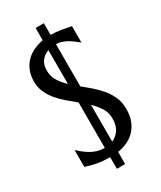

<svg xmlns="http://www.w3.org/2000/svg" viewBox="-194 -787 759 904"><g transform="rotate(-30 185.5 -335.0)"><path d="M162.1 -16.1Q140.6 -16.1 122.8 -17.8Q105 -19.5 89.4 -22.5Q73.7 -25.4 60.1 -29.3Q46.4 -33.2 33.7 -37.6V-128.9Q47.9 -115.7 62.3 -104.5Q76.7 -93.3 92 -84.7Q107.4 -76.2 124.5 -71.3Q141.6 -66.4 162.1 -66.4V-313.5Q138.2 -333 114.5 -353Q90.8 -373 71.8 -396Q52.7 -418.9 41 -445.3Q29.3 -471.7 29.3 -503.4Q29.3 -538.6 40.8 -564.5Q52.2 -590.3 70.8 -608.2Q89.4 -626 113.3 -636.5Q137.2 -647 162.1 -651.4V-718.3H207V-654.8Q235.8 -654.3 262.9 -649.9Q290 -645.5 314.9 -640.1V-550.8Q300.8 -562.5 287.6 -572.3Q274.4 -582 261.5 -588.9Q248.5 -595.7 235.1 -599.9Q221.7 -604 207 -604.5V-375Q231 -355.5 254.9 -334.7Q278.8 -314 298.1 -290.3Q317.4 -266.6 329.6 -238.5Q341.8 -210.4 341.8 -176.3Q341.8 -136.7 330.1 -108.6Q318.4 -80.6 299.3 -62Q280.3 -43.5 256.1 -33Q231.9 -22.5 207 -18.6V47.4H162.1ZM262.7 -169.9Q262.7 -200.7 247.1 -225.8Q231.4 -251 207 -274.4V-74.7Q231 -84.5 246.8 -107.7Q262.7 -130.9 262.7 -169.9ZM107.4 -516.6Q107.4 -486.3 122.8 -461.7Q138.2 -437 162.1 -414.1V-597.7Q137.7 -589.4 122.6 -569.6Q107.4 -549.8 107.4 -516.6Z"/></g></svg>

Font: Crushed
Style: Regular
Weight: 400
Width: 3
Designer: Astigmatic (AOETI)
Foundry: Astigmatic (AOETI)
Version: Version 001.000